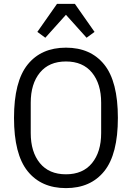

<svg xmlns="http://www.w3.org/2000/svg" viewBox="-20 -955 678 987"><path d="M319 12Q192 12 122 -75Q52 -162 52 -349Q52 -536 122 -623Q192 -710 319 -710Q446 -710 516 -623Q586 -536 586 -349Q586 -162 516 -75Q446 12 319 12ZM319 -59Q406 -59 453 -116.5Q500 -174 500 -271V-427Q500 -524 453 -581.5Q406 -639 319 -639Q232 -639 185 -581.5Q138 -524 138 -427V-271Q138 -174 185 -116.5Q232 -59 319 -59ZM365 -935 466 -791 425 -761 319 -879 213 -761 172 -791 273 -935Z"/></svg>

Font: IBM Plex Sans Cond
Style: Regular
Weight: 400
Width: 3
Designer: Mike Abbink, Paul van der Laan, Pieter van Rosmalen
Foundry: Bold Monday
Version: Version 1.3